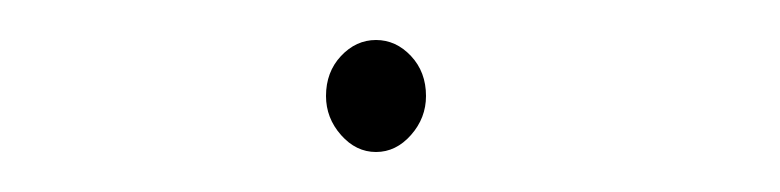

<svg xmlns="http://www.w3.org/2000/svg" viewBox="-20 -64 390 96"><path d="M168 12Q158 12 150.5 3.5Q143 -5 143 -16Q143 -28 150.5 -36Q158 -44 168 -44Q178 -44 185.5 -36Q193 -28 193 -16Q193 -5 185.5 3.5Q178 12 168 12Z"/></svg>

Font: Inconsolata ExtraCondensed ExtraLight
Style: Regular
Weight: 200
Width: 2
Monospace: yes
Designer: Raph Levien, Cyreal, Brenton Simpson
Foundry: Raph Levien, Cyreal, Google
Version: Version 3.001; ttfautohint (v1.8.2.53-6de2)